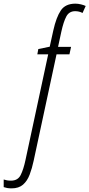

<svg xmlns="http://www.w3.org/2000/svg" viewBox="-148 -785 486 1045"><path d="M-85 240.2Q-98.6 240.2 -109.1 238.3Q-119.6 236.3 -127.9 233.4V191.9Q-119.6 194.8 -110.1 196.5Q-100.6 198.2 -87.9 198.2Q-50.8 198.2 -35.4 167.5Q-20 136.7 -9.3 85.9L114.3 -489.3H55.2L60.5 -518.1L122.6 -530.8L142.1 -619.1Q158.2 -691.4 183.1 -728.3Q208 -765.1 262.2 -765.1Q276.9 -765.1 292.7 -761.2Q308.6 -757.3 318.4 -752.4L301.3 -714.4Q282.7 -724.1 261.2 -724.1Q228.5 -724.1 213.1 -695.6Q197.8 -667 186 -613.3L168 -529.8H238.8L230 -489.3H159.7L35.2 89.8Q26.4 131.3 13.4 165.5Q0.5 199.7 -22.7 220Q-45.9 240.2 -85 240.2Z"/></svg>

Font: Open Sans Condensed Light
Style: Italic
Weight: 300
Width: 3
Italic angle: -12°
Designer: Monotype Design Team
Foundry: Monotype Imaging Inc.
Version: Version 3.000; ttfautohint (v1.8.4)